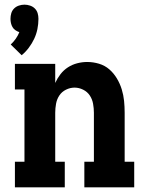

<svg xmlns="http://www.w3.org/2000/svg" viewBox="-20 -804 640 824"><path d="M73 -567 26 -613Q38 -624 47.5 -637.5Q57 -651 63 -666Q54 -669 46 -674.5Q38 -680 33.5 -688Q29 -696 27 -705Q25 -714 25 -723Q25 -736 28.5 -747.5Q32 -759 40.5 -767.5Q49 -776 61 -780Q73 -784 85 -784Q97 -784 109 -780Q121 -776 129.5 -767.5Q138 -759 141.5 -747.5Q145 -736 145 -723Q145 -701 140.5 -679Q136 -657 126.5 -637Q117 -617 103.5 -599Q90 -581 73 -567ZM44 0V-110H85V-420H44V-530H217V-448Q226 -468 239.5 -485.5Q253 -503 271.5 -515Q290 -527 311.5 -532.5Q333 -538 354 -538Q380 -538 405 -530.5Q430 -523 449 -506.5Q468 -490 481.5 -467.5Q495 -445 502.5 -420.5Q510 -396 512.5 -371Q515 -346 515 -320V-110H556V0H342V-110H383V-320Q383 -339 379.5 -358.5Q376 -378 365.5 -394Q355 -410 337 -419Q319 -428 300 -428Q281 -428 263 -419Q245 -410 234.5 -394Q224 -378 220.5 -358.5Q217 -339 217 -320V-110H258V0Z"/></svg>

Font: Iosevka Slab XBdEx
Style: Regular
Weight: 800
Width: 7
Monospace: yes
Designer: Belleve Invis
Foundry: Belleve Invis
Version: Version 11.1.0; ttfautohint (v1.8.3)